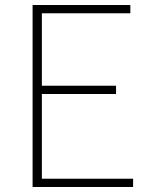

<svg xmlns="http://www.w3.org/2000/svg" viewBox="-20 -746 602 766"><path d="M110 0H511V-33H147V-371H443V-404H147V-693H500V-726H110Z"/></svg>

Font: Noto Sans CJK JP Thin
Style: Regular
Weight: 250
Designer: Ryoko NISHIZUKA (kana & ideographs); Paul D. Hunt (Latin, Greek & Cyrillic); Wenlong ZHANG (bopomofo); Sandoll Communica
Foundry: Adobe Systems Incorporated
Version: Version 1.004;PS 1.004;hotconv 1.0.82;makeotf.lib2.5.63406